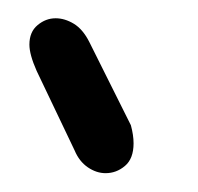

<svg xmlns="http://www.w3.org/2000/svg" viewBox="-20 -634 213 207"><path d="M60.5 -471.7 19.5 -557.6Q11.7 -575.2 11.7 -585.9Q11.7 -599.6 20.5 -606.9Q29.3 -614.3 40 -614.3Q49.8 -614.3 59.6 -608.4Q69.3 -602.5 76.2 -588.9L121.1 -499Q124 -488.3 124 -479.5Q124 -462.9 114.7 -455.1Q105.5 -447.3 93.8 -447.3Q84 -447.3 74.7 -453.6Q65.4 -460 60.5 -471.7Z"/></svg>

Font: Hi Melody Cyrillic
Style: Regular
Weight: 400
Version: Version 0.90 April 10, 2018